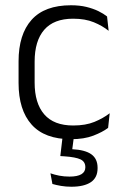

<svg xmlns="http://www.w3.org/2000/svg" viewBox="-20 -518 472 729"><path d="M249.5 10.5Q149.5 10.5 100 -45Q50.5 -100.5 50.5 -203V-285Q50.5 -387.5 100 -442.8Q149.5 -498 249.5 -498Q282 -498 307.8 -491.8Q333.5 -485.5 353.5 -475.8Q373.5 -466 386.5 -455.5L392.5 -401Q369 -420 336.2 -433.5Q303.5 -447 257.5 -447Q184.5 -447 148 -405Q111.5 -363 111.5 -284V-204.5Q111.5 -126 148 -83.8Q184.5 -41.5 258 -41.5Q305 -41.5 338.5 -55.2Q372 -69 396.5 -88L390.5 -32.5Q369.5 -16.5 334.5 -3Q299.5 10.5 249.5 10.5ZM261.5 -6 252 67 225 48Q231 48 239 48Q247 48 254 48.5Q303.5 51 327 68Q350.5 85 350.5 119V121Q350.5 156.5 324.8 173.8Q299 191 251 191Q230.5 191 211.5 187.8Q192.5 184.5 179 180.5L171.5 140Q187 145.5 205.2 149Q223.5 152.5 244 152.5Q274 152.5 289 143.5Q304 134.5 304 117.5V116.5Q304 96 285.8 87.2Q267.5 78.5 224 75.5Q219 75 215.2 75Q211.5 75 209 74.5L218.5 -6Z"/></svg>

Font: Anek Gujarati Light
Style: Regular
Weight: 300
Designer: Mrunmayee Ghaisas (Gujarati), Yesha Goshar (Latin)
Foundry: Ek Type
Version: Version 1.003